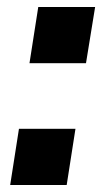

<svg xmlns="http://www.w3.org/2000/svg" viewBox="-20 -527 300 547"><path d="M64 -347 89 -507H251L225 -347ZM9 0 34 -160H195L170 0Z"/></svg>

Font: Mulish ExtraLight ExtraBold
Style: Italic
Weight: 800
Italic angle: -9°
Version: Version 3.603